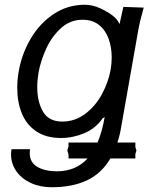

<svg xmlns="http://www.w3.org/2000/svg" viewBox="-20 -579 640 807"><path d="M26.5 70.5Q26.5 58 28.5 48H106.5Q105 57 105 64.5Q105 104 137.2 122.5Q169.5 141 218.5 141Q299 141 348 87H268V71L263 53.5L268 36.5V20H390Q409 -24.5 420 -87L411 -81.5Q382.5 -39.5 334.5 -19.2Q286.5 1 236.5 1Q174 1 132.8 -26.8Q91.5 -54.5 72 -102Q52.5 -149.5 52.5 -209.5Q52.5 -246.5 59 -281Q72 -354 109.8 -417.8Q147.5 -481.5 206 -520.2Q264.5 -559 336 -559Q369.5 -559 401 -544.2Q432.5 -529.5 452 -514.5Q464 -505.5 470.8 -497Q477.5 -488.5 482.5 -478L498.5 -550L584 -547L580.5 -534Q566.5 -484 562 -457L489.5 -46Q484 -11.5 473.5 20H549V39.5L553.5 53.5L549 68V87H444Q407 150 345.5 179Q284 208 197 208Q148 208 109 189.8Q70 171.5 48.2 140Q26.5 108.5 26.5 70.5ZM445 -286Q449.5 -311 449.5 -337Q449.5 -379.5 436.8 -415.5Q424 -451.5 396.5 -473.8Q369 -496 327 -496Q274.5 -496 235.5 -460Q196.5 -424 173.5 -373Q150.5 -322 142 -274Q136.5 -241 136.5 -213Q136.5 -151.5 160.8 -109.8Q185 -68 241.5 -68Q294.5 -68 337.8 -100.2Q381 -132.5 408.2 -182.8Q435.5 -233 445 -286Z"/></svg>

Font: JuliaMono
Style: Italic
Weight: 400
Italic angle: -9°
Monospace: yes
Designer: cormullion
Foundry: corm
Version: Version 0.057; ttfautohint (v1.8.4)